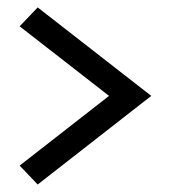

<svg xmlns="http://www.w3.org/2000/svg" viewBox="-20 -597 458 515"><path d="M385.7 -339.8 81.1 -577.1 32.7 -526.4 272.5 -339.8 32.7 -152.8 81.1 -102.1Z"/></svg>

Font: Estedad SemiBold
Style: Regular
Weight: 600
Designer: Amin Abedi
Version: Version 7.3